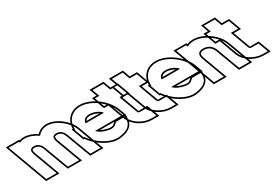

<svg xmlns="http://www.w3.org/2000/svg" viewBox="-213 -1789 4110 2895"><g transform="rotate(-30 1841.5 -341.5)"><path d="M286.6 -546.8C322 -595.5 380 -627.5 451.9 -628C604.9 -628 781.4 -484 831.7 -345L951.5 -20L984.2 66H807.9L775.4 -19L654 -345C625.3 -423 578.2 -457 514.6 -458C451.8 -458 430.1 -423.5 457.9 -346.7L458.5 -345L489.9 -260L578.4 -20L611.2 66H416.9L384.4 -19L294.7 -260H294.4L263 -345C234.3 -423 187.2 -457 123.6 -458C60.4 -458 38.8 -423 67.5 -345L98.9 -260L187.4 -20L218.7 65H41.2L9.9 -20L-78.6 -260L-110 -345L-183 -543L-214.3 -628H-36.8L-29.6 -608.3C-3 -620.7 27.4 -627.8 60.9 -628C133.4 -628 215.2 -595.7 286.6 -546.8ZM271.8 -249.4 361 -10.2 399.7 91H647.6L601.8 -28.8L482 -353.6L481.4 -355.2C474.1 -375.3 471.1 -391.2 471 -402.2C470.8 -424.3 477 -432.8 514.4 -433C567.7 -431.9 604.4 -407.4 630.6 -336.3L752 -10.2L790.7 91H1020.5L974.9 -28.8L855.2 -353.6C801.5 -502.1 618.5 -653 451.8 -653C381.3 -652.5 321.6 -623.9 281.5 -580.1C210.3 -624.7 134.1 -653 60.8 -653C33.7 -652.8 7.8 -648.3 -15 -640.9L-19.4 -653H-250.2L23.8 90H254.6L91 -353.6C83.3 -374.5 80.1 -390.9 80 -402.2C79.8 -424.3 86 -432.8 123.4 -433C176.7 -431.9 213.4 -407.3 239.6 -336.3Z M973.8 -366H1291.3C1281 -394 1193.3 -457 1090.6 -458C1018.5 -458 977.1 -425.5 973.8 -366ZM855.7 -196H843L811.6 -281L780.3 -366H791.5C776.4 -509.5 870 -627.2 1027.9 -628C1217.7 -628 1434.8 -458 1500.1 -281L1531.5 -196H1446.5H1039.5C1086 -144.9 1151 -119.9 1226.9 -104H1228C1274.7 -93 1318.1 -100 1341.7 -120L1382.2 -157H1537.9L1535.5 -128C1542.1 -29 1481.9 45 1315.3 64C1158.9 83.4 953.5 -47.4 855.7 -196ZM1004.2 -391C1014.5 -416.4 1039.4 -433 1090.5 -433C1144.5 -432.5 1196.6 -411.7 1229.4 -391ZM1563.3 -182 1523.6 -289.6C1454.7 -476.3 1230.8 -653 1027.8 -653C865.3 -652.1 762.8 -535.2 764.9 -391H744.4L825.5 -171H842.5C947.7 -20.6 1151.8 109.4 1318.3 88.8C1491 69.1 1566.9 -13.8 1560.6 -127.8L1564 -171H1567.3L1564.6 -178.3L1564.9 -182ZM1360.4 -171 1325.3 -138.8C1310.3 -126.4 1275.2 -118.6 1233.8 -128.3L1231 -129H1229.5C1183.1 -138.9 1142.8 -152.3 1110.5 -171Z M1612.7 -452 1723.3 -152C1741.8 -105 1741.8 -105 1809 -105H1894L1956.7 65H1871.7C1730.9 65 1581.2 -27 1534.5 -151L1534.1 -152L1423.5 -452H1345.5L1282.8 -622H1360.8L1345.3 -664L1314 -749H1503.2L1534.5 -664L1550 -622H1591.4H1676.4L1739.1 -452H1654.1ZM1648.6 -427H1774.9L1693.8 -647H1567.4L1520.6 -774H1278.1L1325 -647H1247L1328.1 -427H1406.1L1511.1 -142.3C1562.4 -6.2 1721.4 90 1871.7 90H1992.6L1911.5 -130H1809C1742.6 -130 1763 -119.6 1746.7 -160.9Z M1949.7 -452 2060.3 -152C2078.8 -105 2078.8 -105 2146 -105H2231L2293.7 65H2208.7C2067.9 65 1918.2 -27 1871.5 -151L1871.1 -152L1760.5 -452H1682.5L1619.8 -622H1697.8L1682.3 -664L1651 -749H1840.2L1871.5 -664L1887 -622H1928.4H2013.4L2076.1 -452H1991.1ZM1985.6 -427H2111.9L2030.8 -647H1904.4L1857.6 -774H1615.1L1662 -647H1584L1665.1 -427H1743.1L1848.1 -142.3C1899.4 -6.2 2058.4 90 2208.7 90H2329.6L2248.5 -130H2146C2079.6 -130 2100 -119.6 2083.7 -160.9Z M2298.8 -366H2616.3C2606 -394 2518.3 -457 2415.6 -458C2343.5 -458 2302.1 -425.5 2298.8 -366ZM2180.7 -196H2168L2136.6 -281L2105.3 -366H2116.5C2101.4 -509.5 2195 -627.2 2352.9 -628C2542.7 -628 2759.8 -458 2825.1 -281L2856.5 -196H2771.5H2364.5C2411 -144.9 2476 -119.9 2551.9 -104H2553C2599.7 -93 2643.1 -100 2666.7 -120L2707.2 -157H2862.9L2860.5 -128C2867.1 -29 2806.9 45 2640.3 64C2483.9 83.4 2278.5 -47.4 2180.7 -196ZM2329.2 -391C2339.5 -416.4 2364.4 -433 2415.5 -433C2469.5 -432.5 2521.6 -411.7 2554.4 -391ZM2888.3 -182 2848.6 -289.6C2779.7 -476.3 2555.8 -653 2352.8 -653C2190.3 -652.1 2087.8 -535.2 2089.9 -391H2069.4L2150.5 -171H2167.5C2272.7 -20.6 2476.8 109.4 2643.3 88.8C2816 69.1 2891.9 -13.8 2885.6 -127.8L2889 -171H2892.3L2889.6 -178.3L2889.9 -182ZM2685.4 -171 2650.3 -138.8C2635.3 -126.4 2600.2 -118.6 2558.8 -128.3L2556 -129H2554.5C2508.1 -138.9 2467.8 -152.3 2435.5 -171Z M2886.9 -597.5C2921.3 -616.6 2962.3 -627.7 3007.9 -628C3177 -628 3374.1 -478 3429.2 -326L3542 -20L3574.7 66H3398.4L3365.9 -19L3251.5 -326C3219.4 -413 3156.1 -457 3070.6 -458C2986.6 -458 2954.9 -413 2987 -326L3018.4 -241L3099.9 -20L3131.2 65H2961.2L2929.9 -20L2848.4 -241L2817 -326L2737 -543L2705.7 -628H2875.7ZM2900.8 -632 2893.1 -653H2669.8L2943.8 90H3167.1L3010.5 -334.7C3003 -354.9 2999.8 -371.7 2999.7 -384.4C2999.6 -415.8 3014.8 -433 3070.5 -433C3145.9 -432.1 3199.1 -395.9 3228.1 -317.3L3342.5 -10.2L3381.2 91H3611L3565.4 -28.8L3452.7 -334.6C3393.9 -496.9 3189.6 -653 3007.8 -653C2968.9 -652.8 2933.1 -645.2 2900.8 -632Z M3552.7 -452 3663.3 -152C3681.8 -105 3681.8 -105 3749 -105H3834L3896.7 65H3811.7C3670.9 65 3521.2 -27 3474.5 -151L3474.1 -152L3363.5 -452H3285.5L3222.8 -622H3300.8L3285.3 -664L3254 -749H3443.2L3474.5 -664L3490 -622H3531.4H3616.4L3679.1 -452H3594.1ZM3588.6 -427H3714.9L3633.8 -647H3507.4L3460.6 -774H3218.1L3265 -647H3187L3268.1 -427H3346.1L3451.1 -142.3C3502.4 -6.2 3661.4 90 3811.7 90H3932.6L3851.5 -130H3749C3682.6 -130 3703 -119.6 3686.7 -160.9Z"/></g></svg>

Font: Nordica Plus
Style: NordicaClassicBkExtOpOblOl
Weight: 900
Version: Version 1.01